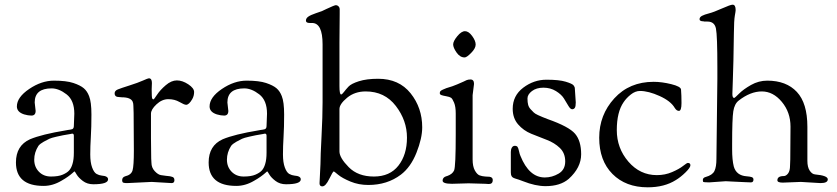

<svg xmlns="http://www.w3.org/2000/svg" viewBox="-20 -778 3571 819"><path d="M166 15C192 15 217.3 7.7 242 -7C252.7 -13 262.2 -19 270.5 -25C278.8 -31 285.3 -36.2 290 -40.5C294.7 -44.8 297.3 -47 298 -47C298.7 -47 301.7 -42.5 307 -33.5C312.3 -24.5 321.2 -15.3 333.5 -6C345.8 3.3 360.7 8 378 8C420 8 441 1 441 -13C441 -22.3 432 -27.7 414 -29C406.7 -29.7 399.3 -32 392 -36C384.7 -40 378.3 -49.2 373 -63.5C367.7 -77.8 365 -96.3 365 -119C365 -141.7 365.8 -166.8 367.5 -194.5C369.2 -222.2 370 -253.8 370 -289.5C370 -325.2 366.7 -351.3 360 -368C354.7 -382 347.2 -393.2 337.5 -401.5C327.8 -409.8 313 -417.3 293 -424C273 -430.7 245.3 -434 210 -434C174.7 -434 139.5 -422.2 104.5 -398.5C69.5 -374.8 52 -350 52 -324C52 -308 62.3 -296.7 83 -290C94.3 -286.7 104.7 -285 114 -285C126 -285 132 -291.7 132 -305L128 -341C128 -381 152 -401 200 -401C220.7 -401 242 -392.5 264 -375.5C286 -358.5 297 -331 297 -293L295 -241C295 -233.7 292.7 -229 288 -227C286 -226.3 283.2 -225.7 279.5 -225C275.8 -224.3 272.3 -223.8 269 -223.5C265.7 -223.2 263 -222.7 261 -222C192.3 -210.7 141.3 -198 108 -184C68 -166 48 -133 48 -85C48 -18.3 87.3 15 166 15ZM288 -208C292.7 -208 295 -205 295 -199V-127C295 -107 293 -90.7 289 -78C285.7 -66.7 281 -57.7 275 -51C269 -44.3 259.8 -38.3 247.5 -33C235.2 -27.7 218.5 -25 197.5 -25C176.5 -25 159.3 -31.8 146 -45.5C132.7 -59.2 126 -76.3 126 -97C126 -117.7 132 -137.3 144 -156C148.7 -162 156.2 -167.8 166.5 -173.5C176.8 -179.2 184.8 -183.3 190.5 -186C196.2 -188.7 206.3 -191.7 221 -195C235.7 -198.3 245 -200.3 249 -201L278 -206Z M499 -363C525 -363 540.7 -356.7 546 -344C548 -339.3 549 -333.3 549 -326L550 -296L551 -135C551 -92.3 549.2 -64.5 545.5 -51.5C541.8 -38.5 531.3 -30 514 -26C505.3 -23.3 501 -17.7 501 -9C501 -6.3 501.7 -3.7 503 -1C504.3 1.7 511 3 523 3L627 -2L712 3C720 3 724 -1.2 724 -9.5C724 -17.8 720.3 -22.7 713 -24C709 -25.3 705.3 -26.2 702 -26.5C698.7 -26.8 694 -27.3 688 -28C682 -28.7 674.8 -29.7 666.5 -31C658.2 -32.3 649.3 -38 640 -48C630.7 -58 626 -70 626 -84L625 -102L624 -189V-293C624 -305 631.8 -318.3 647.5 -333C663.2 -347.7 680 -355 698 -355C716 -355 731.8 -351 745.5 -343C759.2 -335 768.7 -331 774 -331C782 -331 790.7 -339 800 -355C805.3 -364.3 808 -374.5 808 -385.5C808 -396.5 799.7 -407.5 783 -418.5C766.3 -429.5 750.2 -435 734.5 -435C718.8 -435 703 -428.2 687 -414.5C671 -400.8 658.7 -387.3 650 -374C641.3 -360.7 636.2 -354 634.5 -354C632.8 -354 631.2 -355.2 629.5 -357.5C627.8 -359.8 627 -373 627 -397L628 -424C628 -437.3 623.7 -444 615 -444C612.3 -444 604 -440.8 590 -434.5C576 -428.2 556.8 -421.2 532.5 -413.5C508.2 -405.8 491.5 -400.2 482.5 -396.5C473.5 -392.8 469 -387.3 469 -380C469 -369.3 475.3 -364 488 -364Z M988 15C1014 15 1039.3 7.7 1064 -7C1074.7 -13 1084.2 -19 1092.5 -25C1100.8 -31 1107.3 -36.2 1112 -40.5C1116.7 -44.8 1119.3 -47 1120 -47C1120.7 -47 1123.7 -42.5 1129 -33.5C1134.3 -24.5 1143.2 -15.3 1155.5 -6C1167.8 3.3 1182.7 8 1200 8C1242 8 1263 1 1263 -13C1263 -22.3 1254 -27.7 1236 -29C1228.7 -29.7 1221.3 -32 1214 -36C1206.7 -40 1200.3 -49.2 1195 -63.5C1189.7 -77.8 1187 -96.3 1187 -119C1187 -141.7 1187.8 -166.8 1189.5 -194.5C1191.2 -222.2 1192 -253.8 1192 -289.5C1192 -325.2 1188.7 -351.3 1182 -368C1176.7 -382 1169.2 -393.2 1159.5 -401.5C1149.8 -409.8 1135 -417.3 1115 -424C1095 -430.7 1067.3 -434 1032 -434C996.7 -434 961.5 -422.2 926.5 -398.5C891.5 -374.8 874 -350 874 -324C874 -308 884.3 -296.7 905 -290C916.3 -286.7 926.7 -285 936 -285C948 -285 954 -291.7 954 -305L950 -341C950 -381 974 -401 1022 -401C1042.7 -401 1064 -392.5 1086 -375.5C1108 -358.5 1119 -331 1119 -293L1117 -241C1117 -233.7 1114.7 -229 1110 -227C1108 -226.3 1105.2 -225.7 1101.5 -225C1097.8 -224.3 1094.3 -223.8 1091 -223.5C1087.7 -223.2 1085 -222.7 1083 -222C1014.3 -210.7 963.3 -198 930 -184C890 -166 870 -133 870 -85C870 -18.3 909.3 15 988 15ZM1110 -208C1114.7 -208 1117 -205 1117 -199V-127C1117 -107 1115 -90.7 1111 -78C1107.7 -66.7 1103 -57.7 1097 -51C1091 -44.3 1081.8 -38.3 1069.5 -33C1057.2 -27.7 1040.5 -25 1019.5 -25C998.5 -25 981.3 -31.8 968 -45.5C954.7 -59.2 948 -76.3 948 -97C948 -117.7 954 -137.3 966 -156C970.7 -162 978.2 -167.8 988.5 -173.5C998.8 -179.2 1006.8 -183.3 1012.5 -186C1018.2 -188.7 1028.3 -191.7 1043 -195C1057.7 -198.3 1067 -200.3 1071 -201L1100 -206Z M1343 4C1343 12.7 1347 17 1355 17C1364.3 17 1374.2 6.3 1384.5 -15C1394.8 -36.3 1401.3 -47 1404 -47C1404.7 -47 1410.8 -42.2 1422.5 -32.5C1434.2 -22.8 1451.7 -13.2 1475 -3.5C1498.3 6.2 1523.7 11 1551 11C1605 11 1651.3 -3.7 1690 -33C1718 -54.3 1740.2 -85.5 1756.5 -126.5C1772.8 -167.5 1781 -203.7 1781 -235C1781 -290.3 1764.5 -338.7 1731.5 -380C1698.5 -421.3 1652.3 -442 1593 -442C1560.3 -442 1533 -438.5 1511 -431.5C1489 -424.5 1474.2 -416.8 1466.5 -408.5C1458.8 -400.2 1452.3 -392.5 1447 -385.5C1441.7 -378.5 1437.7 -375 1435 -375C1430.3 -375 1428 -387 1428 -411V-596L1429 -718V-738C1429 -743.3 1427.3 -747.7 1424 -751C1420.7 -754.3 1417 -756 1413 -756C1409 -756 1395.7 -750.7 1373 -740C1362.3 -734.7 1355.7 -731.5 1353 -730.5C1350.3 -729.5 1341.7 -726.5 1327 -721.5C1312.3 -716.5 1301.7 -711.7 1295 -707C1288.3 -702.3 1285 -696.7 1285 -690C1285 -683.3 1290.3 -680 1301 -680H1311C1341 -680 1356 -649.7 1356 -589V-342C1356 -301.3 1354.5 -252.7 1351.5 -196C1348.5 -139.3 1347 -100 1347 -78ZM1428 -132V-313C1428 -327 1438.8 -343 1460.5 -361C1482.2 -379 1508.7 -388 1540 -388C1594 -388 1636.8 -367.3 1668.5 -326C1700.2 -284.7 1716 -239.7 1716 -191C1716 -142.3 1703.8 -102.5 1679.5 -71.5C1655.2 -40.5 1620.3 -25 1575 -25C1529.7 -25 1493.8 -38.3 1467.5 -65C1441.2 -91.7 1428 -114 1428 -132Z M1979 4 2050 6 2065 7C2076.3 7 2082 1.3 2082 -10C2082 -18 2077.3 -22.7 2068 -24C2065.3 -24 2059.3 -24.3 2050 -25C2040.7 -25.7 2032.5 -27.3 2025.5 -30C2018.5 -32.7 2011.8 -39.7 2005.5 -51C1999.2 -62.3 1996 -78 1996 -98V-372L2002 -420C2002 -432.7 1997 -439 1987 -439C1980.3 -439 1974.7 -438 1970 -436C1968 -434.7 1963.8 -432.7 1957.5 -430L1930 -418C1918 -412.7 1902.7 -407.3 1884 -402C1878.7 -400 1873.5 -397.8 1868.5 -395.5C1863.5 -393.2 1860.2 -391 1858.5 -389C1856.8 -387 1856 -384.2 1856 -380.5C1856 -376.8 1858.2 -374.2 1862.5 -372.5C1866.8 -370.8 1873.8 -369.2 1883.5 -367.5C1893.2 -365.8 1900 -363.7 1904 -361C1908 -358.3 1912.3 -351.3 1917 -340C1921.7 -328.7 1924 -313.3 1924 -294V-206C1924 -113.3 1921.7 -61.7 1917 -51C1912.3 -40.3 1902.3 -32.3 1887 -27C1885 -26.3 1883.7 -26 1883 -26C1873 -22.7 1868 -16.5 1868 -7.5C1868 1.5 1881.3 6 1908 6ZM1927.5 -554C1937.2 -540 1948.7 -533 1962 -533C1968 -533 1977.3 -539.5 1990 -552.5C2002.7 -565.5 2009 -577.3 2009 -588C2009 -598.7 2004 -610.8 1994 -624.5C1984 -638.2 1973.8 -645 1963.5 -645C1953.2 -645 1942.2 -637.8 1930.5 -623.5C1918.8 -609.2 1913 -597.5 1913 -588.5C1913 -579.5 1917.8 -568 1927.5 -554Z M2432 -401C2432 -405 2430.2 -409.3 2426.5 -414C2422.8 -418.7 2411.7 -423.8 2393 -429.5C2374.3 -435.2 2347 -438 2311 -438C2275 -438 2242 -426.7 2212 -404C2182 -381.3 2167 -351.3 2167 -314C2167 -287.3 2174.7 -265.2 2190 -247.5C2205.3 -229.8 2224 -216.5 2246 -207.5L2312 -181.5C2334 -173.2 2352.7 -161.7 2368 -147C2383.3 -132.3 2391 -113.2 2391 -89.5C2391 -65.8 2381.7 -48.5 2363 -37.5C2344.3 -26.5 2324.7 -21 2304 -21C2259.3 -21 2224.7 -51.7 2200 -113C2198 -117 2196 -123.7 2194 -133C2192 -142.3 2189.8 -148.5 2187.5 -151.5C2185.2 -154.5 2181.3 -156 2176 -156C2170.7 -156 2166.5 -153.5 2163.5 -148.5C2160.5 -143.5 2159 -137.3 2159 -130V-43C2159 -35.7 2160 -30.3 2162 -27C2163.3 -25 2164.5 -23.5 2165.5 -22.5C2166.5 -21.5 2168.3 -20.3 2171 -19C2173.7 -17.7 2175.8 -16.8 2177.5 -16.5C2179.2 -16.2 2181.8 -15.3 2185.5 -14C2189.2 -12.7 2191.8 -11.8 2193.5 -11.5C2195.2 -11.2 2201 -9 2211 -5C2246.3 9 2278.3 16 2307 16C2349 16 2382 5.7 2406 -15C2441.3 -47 2459 -82 2459 -120C2459 -158 2450.3 -187.2 2433 -207.5C2415.7 -227.8 2376.7 -248.7 2316 -270L2294.5 -278.5C2290.2 -280.2 2283.7 -283 2275 -287C2266.3 -291 2260.2 -294.8 2256.5 -298.5L2243.5 -312C2238.5 -317.3 2235 -323.5 2233 -330.5C2231 -337.5 2230 -346.7 2230 -358C2230 -369.3 2236.3 -379.8 2249 -389.5C2261.7 -399.2 2278 -404 2298 -404C2318 -404 2335.8 -399.2 2351.5 -389.5C2367.2 -379.8 2378.5 -369.3 2385.5 -358L2404.5 -326.5C2410.2 -316.8 2415.5 -312 2420.5 -312C2425.5 -312 2429.3 -314 2432 -318C2434.7 -322 2436 -329.7 2436 -341Z M2592.5 -36C2630.2 2 2680.3 21 2743 21C2790.3 21 2830.3 10.7 2863 -10C2876.3 -18 2890 -28.8 2904 -42.5C2918 -56.2 2925 -66.3 2925 -73C2925 -79.7 2921.3 -83 2914 -83C2911.3 -83 2904.5 -78.7 2893.5 -70C2882.5 -61.3 2867 -52.7 2847 -44C2827 -35.3 2805.3 -31 2782 -31C2734 -31 2693.5 -50.2 2660.5 -88.5C2627.5 -126.8 2611 -171.7 2611 -223C2611 -274.3 2620.7 -314 2640 -342C2648 -354 2658.3 -365 2671 -375C2683.7 -385 2696.7 -390 2710 -390C2734 -390 2761.8 -382.8 2793.5 -368.5C2825.2 -354.2 2846.7 -337.3 2858 -318C2863.3 -309.3 2869.3 -305 2876 -305C2883.3 -305 2887 -316.2 2887 -338.5C2887 -360.8 2886.3 -380 2885 -396C2884.3 -404.7 2870.5 -412.3 2843.5 -419C2816.5 -425.7 2791.3 -429 2768 -429C2699.3 -429 2643.5 -405.5 2600.5 -358.5C2557.5 -311.5 2536 -255.5 2536 -190.5C2536 -125.5 2554.8 -74 2592.5 -36Z M3076 -5C3077.3 -5 3086.8 -4.5 3104.5 -3.5C3122.2 -2.5 3139.7 -1.7 3157 -1L3183 0C3190.3 0 3194 -4 3194 -12C3194 -17.3 3191.5 -20.8 3186.5 -22.5C3181.5 -24.2 3174.3 -25.3 3165 -26C3135.7 -28 3117.3 -42 3110 -68C3105.3 -86.7 3103 -111 3103 -141V-164C3103 -236 3104.7 -282.5 3108 -303.5C3111.3 -324.5 3119 -339.7 3131 -349C3164.3 -375 3197.2 -388 3229.5 -388C3261.8 -388 3290.3 -373.2 3315 -343.5C3339.7 -313.8 3352 -278.7 3352 -238L3351 -98L3350 -72C3350 -56.7 3347.2 -45.3 3341.5 -38C3335.8 -30.7 3329.7 -27 3323 -27C3305 -27 3296 -21 3296 -9C3296 -2.3 3303.7 1 3319 1L3396 -2L3480 3C3500.7 3 3511 -2.3 3511 -13C3511 -23.7 3493 -30.7 3457 -34C3448.3 -34.7 3440.7 -40 3434 -50C3427.3 -60 3424 -74 3424 -92V-237C3424 -304.3 3409 -354 3379 -386C3349 -418 3307 -434 3253 -434C3228.3 -434 3205.2 -427.8 3183.5 -415.5C3161.8 -403.2 3144.8 -390.8 3132.5 -378.5C3120.2 -366.2 3113.3 -360 3112 -360C3106.7 -360 3104 -365.7 3104 -377C3104 -388.3 3104.7 -408 3106 -436C3106.7 -450.7 3107.5 -478.8 3108.5 -520.5C3109.5 -562.2 3110.2 -601.2 3110.5 -637.5C3110.8 -673.8 3112.2 -698.3 3114.5 -711C3116.8 -723.7 3118 -731.7 3118 -735C3118 -750.3 3113.7 -758 3105 -758C3099 -758 3084 -752.7 3060 -742C3036 -731.3 3017.5 -724.3 3004.5 -721C2991.5 -717.7 2981.5 -714.2 2974.5 -710.5C2967.5 -706.8 2964 -702 2964 -696C2964 -690 2969.7 -687 2981 -687L2985 -686H2998C3018 -686 3030 -676 3034 -656C3038 -636 3040 -580.7 3040 -490V-441L3036 -100C3036 -77.3 3033.2 -60.2 3027.5 -48.5C3021.8 -36.8 3009.3 -28.3 2990 -23C2982 -21 2978 -16.7 2978 -10C2978 -7.3 2978.3 -5 2979 -3C2979.7 -1 2988.3 0 3005 0Z"/></svg>

Font: Sorts Mill Goudy
Style: Regular
Weight: 400
Version: Version 003.101